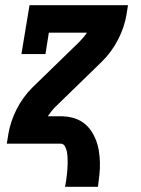

<svg xmlns="http://www.w3.org/2000/svg" viewBox="-20 -550 540 735"><path d="M229 165Q231 154 233 142.5Q235 131 236 119.5Q237 108 238 97Q239 86 239 74.5Q239 63 238.5 52Q238 41 236 30.5Q234 20 228.5 10Q223 0 212 0H6L12 -37Q20 -85 43.5 -131.5Q67 -178 104 -215L284 -390Q292 -398 299.5 -407Q307 -416 313 -425Q313 -425 313 -425Q313 -425 313 -425H167L154 -343H62L93 -530H470L464 -493Q456 -445 432 -398.5Q408 -352 371 -315L191 -140Q183 -132 176 -123Q169 -114 163 -105Q163 -105 163 -105Q163 -105 163 -105H212Q235 -105 257 -99.5Q279 -94 296.5 -82Q314 -70 326.5 -52.5Q339 -35 347 -14.5Q355 6 358.5 28Q362 50 362.5 73Q363 96 360.5 119Q358 142 355 165Z"/></svg>

Font: Iosevka Curly Slab XBdObl
Style: Regular
Weight: 800
Italic angle: -9°
Monospace: yes
Designer: Belleve Invis
Foundry: Belleve Invis
Version: Version 11.1.0; ttfautohint (v1.8.3)